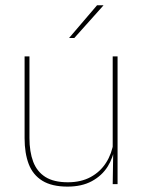

<svg xmlns="http://www.w3.org/2000/svg" viewBox="-20 -700 548 730"><path d="M92 -485.5V-175.5Q92 -123 106.2 -85.2Q120.5 -47.5 152.5 -27.2Q184.5 -7 238 -7Q288 -7 324.5 -26.8Q361 -46.5 383.2 -81.2Q405.5 -116 412 -160.5L421 -141.5H415.5Q411 -101 389.2 -66.5Q367.5 -32 329.2 -11.2Q291 9.5 237 9.5Q177 9.5 141 -12.8Q105 -35 89.2 -76.2Q73.5 -117.5 73.5 -174.5V-485.5ZM427 -485.5V0H408.5L410.5 -127H408.5V-485.5ZM349 -680H373V-679L262.5 -555.5H243V-556Z"/></svg>

Font: Anek Latin Medium Thin
Style: Regular
Weight: 250
Version: Version 1.003